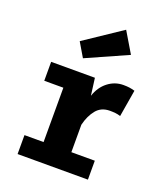

<svg xmlns="http://www.w3.org/2000/svg" viewBox="-150 -936 900 1039"><g transform="rotate(20 300.0 -416.5)"><path d="M479 0H74V-109H184V-422H74V-531H326L339 -432Q357 -486 396.5 -516.5Q436 -547 485 -547Q505 -547 519.5 -545Q534 -543 551 -538L525 -383Q510 -388 495.5 -389.5Q481 -391 464 -391Q414 -391 385.5 -356Q357 -321 344 -267V-109H479ZM181 -689 396 -833 467 -714 229 -608Z"/></g></svg>

Font: Qzxlaeiskcpccdgjqmyffctclhy
Style: Regular
Weight: 700
Monospace: yes
Designer: Carrois Corporate & Edenspiekermann
Foundry: Carrois Corporate GbR & Edenspiekermann AG
Version: Version 2.001